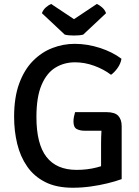

<svg xmlns="http://www.w3.org/2000/svg" viewBox="-20 -912 683 946"><path d="M578.5 -622.5Q574.5 -598 558.8 -576.2Q543 -554.5 527 -543.5Q491.5 -570.5 444.5 -587.8Q397.5 -605 349.5 -605Q296 -605 253 -578.8Q210 -552.5 184.8 -493.5Q159.5 -434.5 159.5 -335.5Q159.5 -202.5 209 -138.8Q258.5 -75 357.5 -75Q410.5 -75 455.8 -86.8Q501 -98.5 525 -108.5L579.5 -29.5Q549.5 -18.5 509.8 -8.8Q470 1 426 7Q382 13 338.5 13Q258 13 202.8 -15Q147.5 -43 113.8 -91.8Q80 -140.5 64.8 -203.5Q49.5 -266.5 49.5 -336.5Q49.5 -432 74.5 -500.2Q99.5 -568.5 142.2 -611.8Q185 -655 238.2 -675.5Q291.5 -696 348 -696Q410 -696 472 -676Q534 -656 578.5 -622.5ZM478 -204Q478 -239 480 -269Q482 -299 487.5 -322L579.5 -290.5V-29.5L478 -27.5ZM504 -359.5Q546 -359.5 562.8 -341.2Q579.5 -323 579.5 -290.5V-268H394.5Q374.5 -268 358.2 -276.2Q342 -284.5 342 -313.5Q342 -325 344.5 -337.5Q347 -350 350 -359.5ZM457 -892.5Q468.5 -888 482.5 -876Q496.5 -864 502.5 -847L390 -741.5Q381 -739 369 -738Q357 -737 344.5 -737Q332 -737 320.2 -738Q308.5 -739 299 -741.5L186.5 -847Q192.5 -864 206.5 -876Q220.5 -888 232 -892.5L344.5 -817.5Z"/></svg>

Font: Signika
Style: Regular
Weight: 400
Designer: Anna Giedry
Foundry: Anna Giedry
Version: Version 2.001